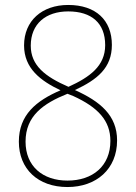

<svg xmlns="http://www.w3.org/2000/svg" viewBox="-20 -744 549 774"><path d="M252 10C368 10 452 -62 452 -178C452 -279 384 -335 282 -381C372 -423 431 -470 431 -563C431 -663 366 -724 255 -724C149 -724 77 -660 77 -561C77 -468 144 -418 224 -380C126 -338 56 -281 56 -173C56 -63 133 10 252 10ZM256 -394C162 -435 104 -480 104 -560C104 -648 165 -698 255 -698C349 -698 404 -651 404 -562C404 -478 342 -433 256 -394ZM252 -16C152 -16 83 -74 83 -173C83 -277 155 -327 252 -366L275 -357C376 -311 425 -257 425 -176C425 -75 354 -16 252 -16Z"/></svg>

Font: Noto Sans Malayalam SemiCondensed Thin
Style: Regular
Weight: 100
Width: 4
Designer: Jelle Bosma - Monotype Design Team
Foundry: Monotype Imaging Inc.
Version: Version 2.104